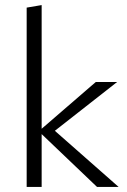

<svg xmlns="http://www.w3.org/2000/svg" viewBox="-20 -736 500 756"><path d="M362 0 144 -208V0H85V-706L144 -716V-229L357 -413H441L196 -221L447 0Z"/></svg>

Font: Ysabeau Infant Semilight
Style: Regular
Weight: 300
Designer: Christian Thalmann (Catharsis Fonts)
Version: Version 0.003